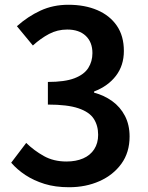

<svg xmlns="http://www.w3.org/2000/svg" viewBox="-20 -772 620 806"><path d="M270 14Q212 14 167 0Q122 -14 87 -37Q52 -60 27 -89L90 -172Q123 -140 164 -117Q205 -94 259 -94Q299 -94 329 -107Q359 -120 375.5 -145.5Q392 -171 392 -206Q392 -245 373.5 -273.5Q355 -302 309 -317.5Q263 -333 181 -333V-428Q252 -428 292.5 -443.5Q333 -459 350.5 -486.5Q368 -514 368 -549Q368 -595 340 -621.5Q312 -648 262 -648Q221 -648 186 -629.5Q151 -611 118 -581L51 -662Q97 -703 150 -727.5Q203 -752 267 -752Q336 -752 388.5 -729.5Q441 -707 470.5 -664Q500 -621 500 -558Q500 -497 466.5 -453.5Q433 -410 375 -388V-383Q417 -372 451 -347.5Q485 -323 504.5 -285.5Q524 -248 524 -199Q524 -132 489.5 -84.5Q455 -37 397.5 -11.5Q340 14 270 14Z"/></svg>

Font: Noto Sans SC SemiBold
Style: Regular
Weight: 600
Designer: Ryoko NISHIZUKA 西塚涼子 (kana, bopomofo & ideographs); Paul D. Hunt (Latin, Greek & Cyrillic); Sandoll Communications 산돌커뮤니
Foundry: Adobe
Version: Version 2.004-H2;hotconv 1.0.118;makeotfexe 2.5.65603